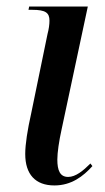

<svg xmlns="http://www.w3.org/2000/svg" viewBox="-20 -556 321 586"><path d="M146 10C198 10 234 -18 262 -49L256 -57C234 -35 211 -16 188 -16C163 -16 155 -36 155 -69C155 -90 160 -125 168 -161L248 -536H69L67 -526H79C119 -526 131 -517 131 -493C131 -481 129 -467 125 -452L75 -209C64 -160 57 -116 57 -86C57 -24 88 10 146 10Z"/></svg>

Font: Noto Serif Display Condensed Medium
Style: Italic
Weight: 500
Width: 3
Italic angle: -12°
Designer: Monotype Design Team
Foundry: Monotype Imaging Inc.
Version: Version 2.009